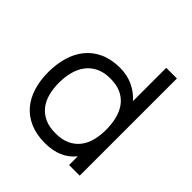

<svg xmlns="http://www.w3.org/2000/svg" viewBox="-222 -1000 1172 1172"><g transform="rotate(45 364.0 -414.5)"><path d="M638 0H546V-73H544Q511 -32 461.5 -11Q412 10 347 10Q273 10 218 -14Q163 -38 127 -80.5Q91 -123 73 -182Q55 -241 55 -311Q55 -382 73 -442.5Q91 -503 127.5 -547Q164 -591 219 -615.5Q274 -640 347 -640Q409 -640 460 -616Q511 -592 544 -553H546V-839H638ZM554 -312Q554 -362 543 -406Q532 -450 508 -482.5Q484 -515 445.5 -533.5Q407 -552 351 -552Q296 -552 257.5 -533Q219 -514 194.5 -481.5Q170 -449 158.5 -405.5Q147 -362 147 -312Q147 -262 158 -219.5Q169 -177 193.5 -145.5Q218 -114 256.5 -96Q295 -78 351 -78Q406 -78 444.5 -96Q483 -114 507.5 -145.5Q532 -177 543 -219.5Q554 -262 554 -312Z"/></g></svg>

Font: TypoPRO Sinkin Sans
Style: 400 Regular
Weight: 400
Designer: Keith Bates
Foundry: K-Type
Version: Sinkin Sans (version 1.0)  by Keith Bates   •   © 2014   www